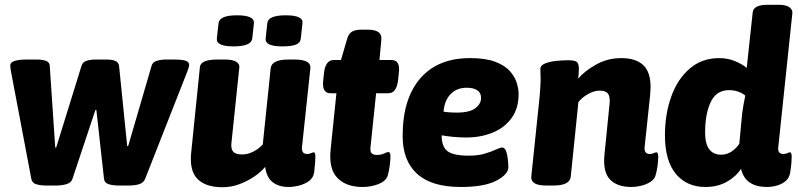

<svg xmlns="http://www.w3.org/2000/svg" viewBox="-20 -774 3337 803"><path d="M174 2Q149 2 131.5 -3.5Q114 -9 111 -26L25 -480Q23 -493 23 -501Q23 -525 93 -525H136Q155 -525 171 -520Q187 -515 188 -499L211 -157H215L321 -499Q326 -515 342.5 -520Q359 -525 380 -525H424Q450 -525 463 -519Q476 -513 478 -498L512 -163H516L614 -499Q618 -514 635.5 -519.5Q653 -525 672 -525H707Q742 -525 756.5 -520Q771 -515 771 -503Q771 -498 769 -491.5Q767 -485 765 -479L587 -26Q580 -9 561.5 -3.5Q543 2 518 2H478Q453 2 435 -3.5Q417 -9 415 -26L383 -314H379L283 -26Q278 -10 258.5 -4Q239 2 213 2Z M911 9Q839 9 805 -26.5Q771 -62 780 -140L816 -493Q819 -525 888 -525H920Q953 -525 967.5 -516Q982 -507 981 -493L948 -177Q945 -152 955 -140Q965 -128 993 -128Q1017 -128 1040.5 -140.5Q1064 -153 1079 -170L1112 -488Q1116 -525 1186 -525H1212Q1282 -525 1278 -488L1243 -159Q1240 -130 1265 -130Q1274 -130 1281 -133.5Q1288 -137 1292 -137Q1299 -137 1299 -118Q1299 -110 1298 -94.5Q1297 -79 1294 -54Q1291 -31 1273 -17.5Q1255 -4 1231 2Q1207 8 1187 8Q1147 8 1121 -11.5Q1095 -31 1089 -76Q1072 -55 1044 -36Q1016 -17 982 -4Q948 9 911 9ZM1161 -580Q1087 -580 1091 -613L1098 -677Q1101 -710 1175 -710Q1249 -710 1245 -677L1238 -613Q1237 -596 1219 -588Q1201 -580 1161 -580ZM957 -580Q883 -580 887 -613L894 -677Q898 -710 971 -710Q1045 -710 1042 -677L1035 -613Q1031 -580 957 -580Z M1496 8Q1428 8 1391 -30Q1354 -68 1363 -151L1387 -384H1362Q1325 -384 1332 -440L1335 -468Q1341 -523 1376 -523H1406L1432 -612Q1438 -633 1452 -641.5Q1466 -650 1493 -650H1515Q1549 -650 1563 -639.5Q1577 -629 1575 -609L1567 -523H1618Q1655 -523 1648 -468L1645 -440Q1639 -384 1604 -384H1553L1530 -163Q1527 -142 1533.5 -134Q1540 -126 1556 -126Q1574 -126 1586 -132Q1598 -138 1605 -138Q1613 -138 1613 -119Q1613 -105 1610 -81.5Q1607 -58 1601 -38Q1593 -16 1562.5 -4Q1532 8 1496 8Z M1907 8Q1785 8 1724.5 -47Q1664 -102 1664 -205Q1664 -361 1737.5 -446Q1811 -531 1946 -531Q2011 -531 2051.5 -515.5Q2092 -500 2113 -476Q2134 -452 2141.5 -426.5Q2149 -401 2149 -381Q2149 -320 2119 -279.5Q2089 -239 2039.5 -219Q1990 -199 1931 -199Q1902 -199 1876 -201.5Q1850 -204 1827 -208Q1827 -160 1852 -141.5Q1877 -123 1940 -123Q1980 -123 2008 -131.5Q2036 -140 2054 -148.5Q2072 -157 2080 -157Q2091 -157 2096.5 -142Q2102 -127 2104 -107.5Q2106 -88 2106 -74Q2106 -45 2056 -18.5Q2006 8 1907 8ZM1889 -303Q1944 -303 1968 -321.5Q1992 -340 1992 -364Q1992 -386 1976 -396.5Q1960 -407 1932 -407Q1890 -407 1864.5 -380.5Q1839 -354 1835 -307Q1847 -305 1861.5 -304Q1876 -303 1889 -303Z M2621 8Q2561 8 2531 -23.5Q2501 -55 2508 -127L2529 -336Q2530 -342 2530 -346Q2530 -350 2530 -353Q2530 -376 2520 -385.5Q2510 -395 2488 -395Q2466 -395 2441 -381.5Q2416 -368 2399 -347L2367 -35Q2363 2 2294 2H2267Q2230 2 2215 -8Q2200 -18 2202 -36L2237 -371Q2238 -387 2239.5 -406.5Q2241 -426 2241 -446Q2241 -455 2240.5 -464.5Q2240 -474 2240 -485Q2240 -501 2260.5 -509Q2281 -517 2308.5 -519.5Q2336 -522 2355 -522Q2384 -522 2392.5 -515Q2401 -508 2401 -485Q2401 -465 2398 -445Q2425 -477 2473 -504Q2521 -531 2579 -531Q2638 -531 2669.5 -502.5Q2701 -474 2701 -408Q2701 -401 2700 -393Q2699 -385 2699 -376L2676 -159Q2673 -130 2698 -130Q2707 -130 2714 -133.5Q2721 -137 2725 -137Q2733 -137 2733 -118Q2733 -104 2730 -80.5Q2727 -57 2721 -38Q2716 -23 2699 -12.5Q2682 -2 2661 3Q2640 8 2621 8Z M2930 8Q2852 8 2806.5 -47Q2761 -102 2761 -208Q2761 -297 2787.5 -370.5Q2814 -444 2865 -487.5Q2916 -531 2988 -531Q3023 -531 3053.5 -518.5Q3084 -506 3103 -490L3128 -722Q3131 -754 3191 -754H3237Q3267 -754 3281 -744Q3295 -734 3294 -720L3235 -159Q3231 -130 3257 -130Q3266 -130 3273 -133.5Q3280 -137 3284 -137Q3291 -137 3291 -118Q3291 -110 3290 -94.5Q3289 -79 3285 -54Q3282 -31 3266.5 -17.5Q3251 -4 3229.5 2Q3208 8 3188 8Q3144 8 3116.5 -10Q3089 -28 3079 -68Q3058 -35 3019.5 -13.5Q2981 8 2930 8ZM2997 -127Q3020 -127 3040 -140.5Q3060 -154 3072 -173L3084 -300Q3087 -321 3090 -338.5Q3093 -356 3097 -374Q3086 -384 3068 -390.5Q3050 -397 3029 -397Q2976 -397 2952.5 -347.5Q2929 -298 2929 -219Q2929 -127 2997 -127Z"/></svg>

Font: Asap ExtraBold
Style: Italic
Weight: 800
Italic angle: -6°
Designer: Pablo Cosgaya
Foundry: Omnibus-Type
Version: Version 3.001; ttfautohint (v1.8.4.7-5d5b)